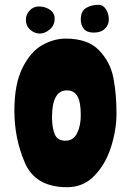

<svg xmlns="http://www.w3.org/2000/svg" viewBox="-20 -759 546 801"><path d="M40 -297Q40 -409 74 -476.5Q108 -544 156.5 -571Q205 -598 254 -598Q346 -598 393 -549.5Q440 -501 453 -434.5Q466 -368 466 -285Q466 -218 443.5 -146.5Q421 -75 374.5 -26.5Q328 22 260 22Q128 22 84 -79.5Q40 -181 40 -297ZM317 -278Q317 -335 302.5 -358.5Q288 -382 259 -382Q197 -382 197 -270Q197 -228 208 -200Q219 -172 253 -172Q286 -172 301.5 -203Q317 -234 317 -278ZM317 -677Q317 -713 339.5 -726Q362 -739 391 -739Q410 -739 422 -720.5Q434 -702 434 -677Q434 -655 417.5 -639Q401 -623 371 -623Q342 -623 329.5 -639Q317 -655 317 -677ZM88 -677Q88 -698 103.5 -715Q119 -732 142 -732Q168 -732 188 -718.5Q208 -705 208 -681Q208 -653 187.5 -636Q167 -619 146 -619Q124 -619 106 -635Q88 -651 88 -677Z"/></svg>

Font: Barriecito
Style: Regular
Weight: 400
Designer: Pablo Cosgaya & Sergio Jiménez
Foundry: Pablo Cosgaya & Sergio Jiménez
Version: Version 1.001